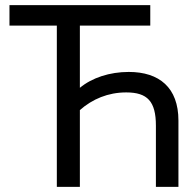

<svg xmlns="http://www.w3.org/2000/svg" viewBox="-20 -730 757 750"><path d="M589 0H677V-259C677 -388 602 -449 483 -449C408 -449 339 -426 292 -387V-630H567V-710H17V-630H202V0H292V-300C341 -343 402 -369 473 -369C556 -369 589 -334 589 -239Z"/></svg>

Font: Raleway Med
Style: Regular
Weight: 500
Designer: Matt McInerney, Pablo Impallari, Rodrigo Fuenzalida
Foundry: Matt McInerney, Pablo Impallari, Rodrigo Fuenzalida
Version: Version 3.00 July 28, 2015